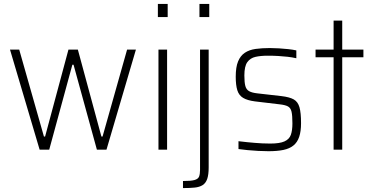

<svg xmlns="http://www.w3.org/2000/svg" viewBox="-20 -763 1899 979"><path d="M182 0 31 -510H78L204 -67H210L329 -510H377L497 -67H503L628 -510H673L523 0H474L355 -433H349L231 0Z M785 -676V-743H835V-676ZM788 0V-510H832V0Z M997 -676V-743H1047V-676ZM913 196V160Q953 160 971.5 155Q990 150 995 137.5Q1000 125 1000 103V-510H1044V91Q1044 128 1036.5 149.5Q1029 171 1013 181Q997 191 972.5 193.5Q948 196 913 196Z M1349 8Q1325 8 1297 6.5Q1269 5 1243 2.5Q1217 0 1196 -3V-43Q1221 -40 1241 -38Q1261 -36 1279.5 -34.5Q1298 -33 1317 -32Q1336 -31 1358 -31Q1406 -31 1430.5 -42Q1455 -53 1463 -75.5Q1471 -98 1471 -134Q1471 -174 1466.5 -193.5Q1462 -213 1448 -220.5Q1434 -228 1406 -231L1280 -246Q1241 -251 1219.5 -264Q1198 -277 1190 -303Q1182 -329 1182 -372Q1182 -421 1194 -450Q1206 -479 1228.5 -494Q1251 -509 1283.5 -513.5Q1316 -518 1356 -518Q1378 -518 1402.5 -516.5Q1427 -515 1450 -512.5Q1473 -510 1491 -506V-466Q1469 -471 1446.5 -473.5Q1424 -476 1399 -477.5Q1374 -479 1345 -479Q1309 -479 1282.5 -473Q1256 -467 1241 -446Q1226 -425 1226 -378Q1226 -343 1231 -324.5Q1236 -306 1250.5 -298Q1265 -290 1292 -287L1415 -273Q1457 -268 1478 -256Q1499 -244 1507 -216Q1515 -188 1515 -135Q1515 -93 1505.5 -65Q1496 -37 1476 -21Q1456 -5 1425 1.5Q1394 8 1349 8Z M1681 0V-471H1589V-510H1681V-658H1725V-510H1833V-471H1725V0Z"/></svg>

Font: Saira SemiCondensed ExtraLight
Style: Regular
Weight: 250
Width: 4
Designer: Hector Gatti with collaboration of the Omnibus-Type team
Foundry: Omnibus-Type
Version: Version 1.101